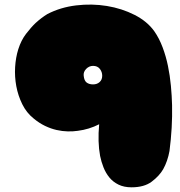

<svg xmlns="http://www.w3.org/2000/svg" viewBox="-20 -555 767 819"><path d="M541 244Q509 244 485.5 232.5Q462 221 446.5 202Q431 183 421.5 159Q412 135 407 110Q396 51 403 -25Q360 -3 312 3Q292 6 269 5.5Q246 5 221.5 -0.5Q197 -6 172 -18Q147 -30 123 -50Q93 -74 75 -110.5Q57 -147 49.5 -187.5Q42 -228 44.5 -269Q47 -310 58 -345Q70 -383 91 -410.5Q112 -438 132 -457Q156 -479 182 -495Q238 -524 305 -532Q372 -540 436 -529.5Q500 -519 554 -491.5Q608 -464 638 -422Q659 -392 673.5 -353.5Q688 -315 696.5 -273.5Q705 -232 709 -189Q713 -146 714 -106Q716 -11 703 89Q695 133 676 167Q659 196 627 220Q595 244 541 244ZM377 -274Q360 -274 347.5 -261Q335 -248 337 -232Q339 -211 349.5 -203Q360 -195 377 -195Q394 -195 405 -205Q416 -215 416 -232Q416 -248 406 -261Q396 -274 377 -274Z"/></svg>

Font: Sniglet
Style: ExtraBold
Weight: 800
Version: Version 2.000; ttfautohint (v0.95) -l 8 -r 50 -G 200 -x 14 -